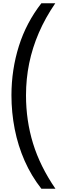

<svg xmlns="http://www.w3.org/2000/svg" viewBox="-20 -793 402 1174"><path d="M50 -211Q50 -289 61.5 -364.5Q73 -440 95.5 -511.5Q118 -583 152.5 -648.5Q187 -714 233 -773H318Q257 -684 217.5 -592.5Q178 -501 158.5 -406Q139 -311 139 -210Q139 -56 182 84Q225 224 319 361H233Q171 282 130.5 190Q90 98 70 -3.5Q50 -105 50 -211Z"/></svg>

Font: telugu115
Style: Regular
Weight: 400
Designer: Jelle Bosma - Monotype Design Team
Foundry: Monotype Imaging Inc.
Version: Version 2.003